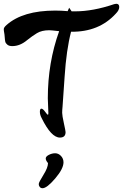

<svg xmlns="http://www.w3.org/2000/svg" viewBox="-80 -731 651 1016"><path d="M176 -132 173 -211Q173 -399 233 -566Q190 -571 181 -571Q141 -571 115.5 -555.5Q90 -540 64 -519Q26 -487 -15 -487Q-32 -487 -41 -494.5Q-50 -502 -52 -510Q-54 -518 -55 -534Q-56 -550 -58 -559Q-60 -568 -60 -577Q-60 -586 -45 -599Q41 -675 212 -675Q245 -675 278 -672L286 -690Q291 -683 299 -671H318Q412 -671 524 -709Q532 -711 535 -711Q551 -711 551 -694Q551 -677 533 -659Q444 -561 296 -563Q271 -466 262 -326Q253 -186 251 -167Q249 -148 249 -134Q249 -120 258 -79Q267 -38 267 -32Q267 -3 237 -3Q191 -3 141 -105Q131 -123 131 -139.5Q131 -156 139 -156Q147 -156 158.5 -140Q170 -124 173 -124Q176 -124 176 -132ZM174 132Q162 118 162 107.5Q162 97 178.5 88.5Q195 80 212 80Q229 80 242.5 94Q256 108 256 128Q256 162 212 213.5Q168 265 145 265Q136 265 130.5 258.5Q125 252 125 243Q125 234 149.5 195Q174 156 174 132Z"/></svg>

Font: Devonshire
Style: Regular
Weight: 400
Designer: Astigmatic (AOETI)
Foundry: Astigmatic (AOETI)
Version: Version 1.001